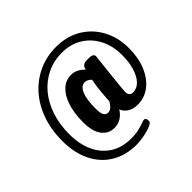

<svg xmlns="http://www.w3.org/2000/svg" viewBox="-194 -925 1264 1264"><g transform="rotate(-45 438.5 -292.5)"><path d="M403 123Q302 123 227.5 78.5Q153 34 112.5 -48Q72 -130 72 -240Q72 -343 102 -428.5Q132 -514 187 -576.5Q242 -639 317 -673.5Q392 -708 481 -708Q580 -708 655 -663.5Q730 -619 772.5 -541Q815 -463 815 -363Q815 -272 786 -203.5Q757 -135 707 -96.5Q657 -58 593 -58Q549 -58 521.5 -77Q494 -96 484 -123Q469 -95 440.5 -76.5Q412 -58 376 -58Q322 -58 289 -102Q256 -146 256 -230Q256 -315 276.5 -377.5Q297 -440 334 -474Q371 -508 421 -508Q451 -508 475 -494Q499 -480 513 -463Q518 -484 528.5 -493.5Q539 -503 567 -503H579Q606 -503 615 -496Q624 -489 624 -477Q624 -476 621.5 -455Q619 -434 615.5 -401.5Q612 -369 608 -332Q604 -295 600.5 -261.5Q597 -228 595 -205Q593 -182 593 -177Q593 -137 629 -137Q664 -137 691.5 -165Q719 -193 735 -244Q751 -295 751 -363Q751 -448 717 -513.5Q683 -579 622.5 -616.5Q562 -654 481 -654Q406 -654 342.5 -623.5Q279 -593 233 -538Q187 -483 161.5 -407Q136 -331 136 -240Q136 -146 168.5 -76.5Q201 -7 261 31Q321 69 403 69Q448 69 478 61.5Q508 54 526 47Q544 40 553 40Q559 40 564 46.5Q569 53 569 70Q569 82 549.5 92Q530 102 501.5 109Q473 116 445.5 119.5Q418 123 403 123ZM417 -159Q437 -159 450.5 -172.5Q464 -186 475 -204Q478 -250 482.5 -295.5Q487 -341 496 -387Q487 -397 475.5 -403.5Q464 -410 450 -410Q416 -410 397 -366.5Q378 -323 378 -238Q378 -192 388.5 -175.5Q399 -159 417 -159Z"/></g></svg>

Font: Asap Semi Condensed Semi Condensed Regular
Style: Bold Italic
Weight: 700
Width: 4
Italic angle: -6°
Designer: Pablo Cosgaya
Foundry: Omnibus-Type
Version: Version 3.001; ttfautohint (v1.8.4.7-5d5b)